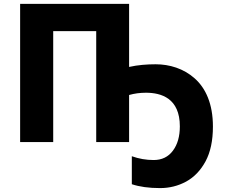

<svg xmlns="http://www.w3.org/2000/svg" viewBox="-20 -734 1164 992"><path d="M647 -713.9H84V0H254.9V-573.2H477.1V0H647V-243.2C674.8 -251 703.1 -254.9 733.9 -254.9C813 -254.9 909.2 -226.6 909.2 -81.1C909.2 -29.8 897.5 12.2 873.5 44.4C849.6 76.7 816.4 92.8 773.9 92.8C735.4 92.8 697.8 86.4 661.1 73.2V217.8C700.7 231 749 237.8 807.1 237.8C855.5 237.8 900.4 226.6 941.9 204.1C983.4 181.2 1016.6 146.5 1042 99.6C1067.4 52.2 1080.1 -7.3 1080.1 -80.1C1080.1 -197.3 1043 -278.3 985.8 -329.1C928.7 -379.9 856 -401.9 784.2 -401.9C739.7 -401.9 692.4 -398.4 647 -388.2Z"/></svg>

Font: Noto Reveo Sans
Style: Regular
Weight: 800
Designer: Monotype Design Team
Foundry: Monotype Imaging Inc.
Version: Version 2.007